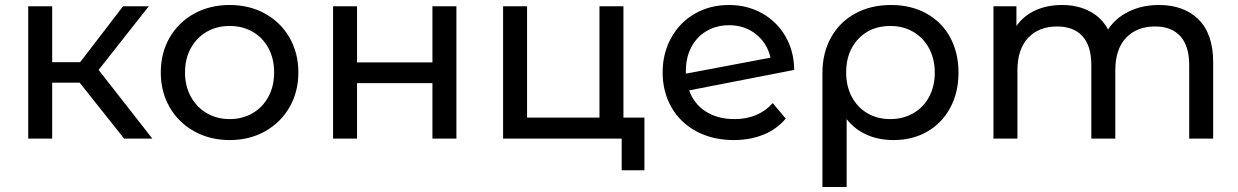

<svg xmlns="http://www.w3.org/2000/svg" viewBox="-20 -555 4957 769"><path d="M299 -224H189V0H93V-530H189V-306H301L473 -530H576L375 -275L590 0H477Z M624 -265Q624 -343 659.5 -404.5Q695 -466 758 -500.5Q821 -535 900 -535Q979 -535 1041.5 -500.5Q1104 -466 1139.5 -404.5Q1175 -343 1175 -265Q1175 -187 1139.5 -125.5Q1104 -64 1041.5 -29Q979 6 900 6Q821 6 758 -29Q695 -64 659.5 -125.5Q624 -187 624 -265ZM1078 -265Q1078 -320 1055 -362.5Q1032 -405 991.5 -428Q951 -451 900 -451Q849 -451 808.5 -428Q768 -405 744.5 -362.5Q721 -320 721 -265Q721 -210 744.5 -167.5Q768 -125 808.5 -101.5Q849 -78 900 -78Q951 -78 991.5 -101.5Q1032 -125 1055 -167.5Q1078 -210 1078 -265Z M1314 -530H1410V-305H1712V-530H1808V0H1712V-222H1410V0H1314Z M2561 -84V127H2470V0H1995V-530H2091V-84H2381V-530H2477V-84Z M3075 -142 3127 -80Q3092 -38 3038.5 -16Q2985 6 2919 6Q2835 6 2770 -28.5Q2705 -63 2669.5 -125Q2634 -187 2634 -265Q2634 -342 2668.5 -404Q2703 -466 2763.5 -500.5Q2824 -535 2900 -535Q2972 -535 3031 -502.5Q3090 -470 3125 -411Q3160 -352 3161 -275L2740 -193Q2760 -138 2807.5 -108Q2855 -78 2922 -78Q3017 -78 3075 -142ZM2727 -270V-260L3066 -324Q3053 -382 3008 -418Q2963 -454 2900 -454Q2850 -454 2810.5 -431Q2771 -408 2749 -366.5Q2727 -325 2727 -270Z M3819 -264Q3819 -185 3786 -123.5Q3753 -62 3694 -28Q3635 6 3559 6Q3499 6 3451 -15.5Q3403 -37 3371 -78V194H3274V-263Q3274 -343 3308.5 -405Q3343 -467 3405.5 -501Q3468 -535 3549 -535Q3629 -535 3690.5 -501Q3752 -467 3785.5 -405.5Q3819 -344 3819 -264ZM3724 -264Q3724 -318 3701.5 -360.5Q3679 -403 3638.5 -427Q3598 -451 3546 -451Q3467 -451 3418 -399.5Q3369 -348 3369 -265Q3369 -210 3391.5 -167.5Q3414 -125 3454 -101.5Q3494 -78 3546 -78Q3597 -78 3638 -101.5Q3679 -125 3701.5 -167.5Q3724 -210 3724 -264Z M4839 -305V0H4743V-294Q4743 -371 4707.5 -410Q4672 -449 4606 -449Q4533 -449 4490 -403.5Q4447 -358 4447 -273V0H4351V-294Q4351 -371 4315.5 -410Q4280 -449 4214 -449Q4141 -449 4098 -403.5Q4055 -358 4055 -273V0H3959V-530H4051V-451Q4080 -492 4127 -513.5Q4174 -535 4234 -535Q4296 -535 4344 -510Q4392 -485 4418 -437Q4448 -483 4501.5 -509Q4555 -535 4622 -535Q4722 -535 4780.5 -477Q4839 -419 4839 -305Z"/></svg>

Font: Montserrat Alternates Medium
Style: Regular
Weight: 500
Designer: Julieta Ulanovsky
Foundry: Julieta Ulanovsky
Version: Version 7.200